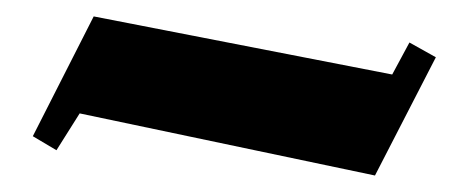

<svg xmlns="http://www.w3.org/2000/svg" viewBox="-20 -355 571 234"><path d="M94.2 -335 458 -264.2 479 -303.2 511.2 -285.2 437 -141.1 77.1 -216.8 48.8 -171.9 20 -189Z"/></svg>

Font: Lletraferida
Style: Heavy
Weight: 900
Designer: Josep Patau Bellart
Foundry: Josep Patau Bellart
Version: Version 1.000